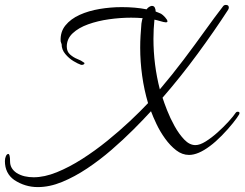

<svg xmlns="http://www.w3.org/2000/svg" viewBox="-230 -618 996 782"><path d="M-76 144Q-128 144 -172 115Q-210 88 -210 38Q-210 27 -206 18Q-202 9 -196 9Q-193 9 -191 16Q-189 23 -189 40Q-189 68 -163 86Q-147 96 -129.5 100Q-112 104 -93 104Q-49 104 1.5 83.5Q52 63 104.5 29.5Q157 -4 207 -44.5Q257 -85 299.5 -125Q342 -165 373 -198Q357 -252 349 -309.5Q341 -367 341 -424Q341 -449 342.5 -473.5Q344 -498 346 -522Q347 -527 348 -533Q349 -539 351 -544Q340 -545 328.5 -545.5Q317 -546 304 -546Q260 -546 214 -539.5Q168 -533 129 -519Q90 -505 66 -482.5Q42 -460 42 -428Q42 -408 55.5 -396Q69 -384 85.5 -377.5Q102 -371 109 -365Q114 -363 114 -360Q114 -357 109.5 -355Q105 -353 100 -354Q88 -358 69.5 -369Q51 -380 36 -398Q21 -416 21 -438Q21 -439 19 -443.5Q17 -448 17 -450Q15 -488 36.5 -514.5Q58 -541 94.5 -557.5Q131 -574 176 -581.5Q221 -589 266 -589Q322 -589 367 -580Q376 -592 388 -594H389Q397 -594 400.5 -587Q404 -580 404 -571Q410 -569 415.5 -566.5Q421 -564 426 -562Q433 -558 442.5 -547.5Q452 -537 452 -531Q452 -527 445 -527Q439 -527 419 -533Q415 -534 410 -535.5Q405 -537 399 -538Q397 -519 396 -499.5Q395 -480 395 -460Q395 -355 421 -254Q472 -314 518 -375Q564 -436 604.5 -492.5Q645 -549 679 -593Q683 -598 690 -598Q702 -598 702 -587Q702 -583 699 -578Q644 -493 575 -399Q506 -305 432 -220Q438 -201 450.5 -169Q463 -137 481 -104.5Q499 -72 520.5 -49.5Q542 -27 566 -27Q584 -27 608 -42Q632 -57 656.5 -79Q681 -101 701 -123Q721 -145 731 -160Q734 -163 738 -163Q749 -163 744 -152Q738 -141 718.5 -116.5Q699 -92 673.5 -66Q648 -40 625 -23Q577 13 540 13Q512 13 487.5 -6Q463 -25 442.5 -53.5Q422 -82 407.5 -112.5Q393 -143 385 -165Q354 -131 313 -90Q272 -49 224 -7.5Q176 34 125 68Q74 102 23 123Q-28 144 -76 144Z"/></svg>

Font: Allura
Style: Regular
Weight: 400
Designer: Robert E. Leuschke
Foundry: Robert E. Leuschke
Version: Version 1.110